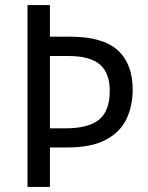

<svg xmlns="http://www.w3.org/2000/svg" viewBox="-20 -734 583 754"><path d="M501 -382Q501 -318 476.5 -266.5Q452 -215 395.5 -185Q339 -155 245 -155H176V0H88V-714H176V-590H254Q384 -590 442.5 -536.5Q501 -483 501 -382ZM236 -230Q328 -230 369.5 -264.5Q411 -299 411 -377Q411 -447 372.5 -480.5Q334 -514 249 -514H176V-230Z"/></svg>

Font: Noto Sans Telugu SemiCondensed
Style: Regular
Weight: 400
Width: 4
Designer: Jelle Bosma - Monotype Design Team
Foundry: Monotype Imaging Inc.
Version: Version 2.005; ttfautohint (v1.8.4.7-5d5b)